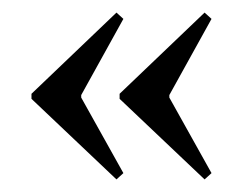

<svg xmlns="http://www.w3.org/2000/svg" viewBox="-20 -459 387 305"><path d="M170 -310 305 -439 316 -429 249 -308V-304L316 -184L305 -174L170 -302ZM30 -310 165 -439 176 -429 109 -308V-304L176 -184L165 -174L30 -302Z"/></svg>

Font: Moniqa Narrow Heading
Style: Bold
Weight: 700
Width: 4
Designer: Rajesh Rajput
Foundry: Rajesh Rajput
Version: Version 1.000